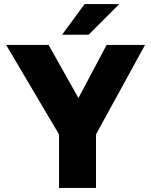

<svg xmlns="http://www.w3.org/2000/svg" viewBox="-20 -920 740 940"><path d="M269 0V-262L10 -700H218L364 -440L502 -700H690L450 -262V0ZM284 -750 394 -900H564L414 -750Z"/></svg>

Font: Golos Text
Style: Bold
Weight: 700
Designer: A.Korolkova, Vitaly Kuzmin
Foundry: ParaType Ltd
Version: Version 2.004